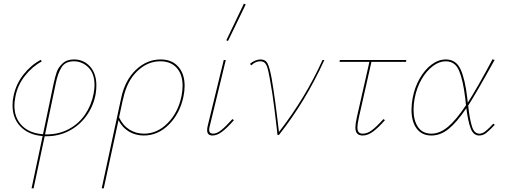

<svg xmlns="http://www.w3.org/2000/svg" viewBox="-20 -731 2735 1040"><path d="M502 -268Q502 -244 498 -221Q486 -156 448.5 -104Q411 -52 355 -22.5Q299 7 232 7H222L162 289H151L211 6Q136 0 92 -44.5Q48 -89 48 -160Q48 -188 53 -209Q66 -275 107 -327Q148 -379 201 -407L206 -398Q155 -371 114.5 -319.5Q74 -268 63 -205Q58 -178 58 -159Q58 -92 99 -50.5Q140 -9 213 -4L271 -281Q279 -317 287.5 -341.5Q296 -366 319 -387.5Q342 -409 381 -409Q433 -409 467.5 -371Q502 -333 502 -268ZM492 -270Q492 -333 458.5 -366Q425 -399 380 -399Q334 -399 313.5 -366.5Q293 -334 282 -279L224 -3H233Q299 -3 353 -32Q407 -61 441 -111Q475 -161 487 -223Q492 -251 492 -270Z M980 -266Q980 -239 974 -209Q955 -117 895.5 -57Q836 3 759 3Q715 3 679 -18Q643 -39 622 -80L542 289H531L637 -203Q658 -298 717 -353.5Q776 -409 850 -409Q911 -409 945.5 -370Q980 -331 980 -266ZM969 -266Q969 -328 937 -363.5Q905 -399 848 -399Q779 -399 723.5 -345.5Q668 -292 648 -200Q648 -200 643 -180L625 -95Q645 -52 680.5 -29.5Q716 -7 760 -7Q832 -7 888.5 -64.5Q945 -122 963 -210Q969 -240 969 -266Z M1206 -513 1301 -711 1311 -707 1215 -509ZM1102 -26Q1102 -36 1105 -49L1192 -406H1203L1116 -47Q1113 -37 1113 -28Q1113 -7 1134 -7Q1155 -7 1179.5 -27Q1204 -47 1239 -86L1247 -80Q1211 -39 1183.5 -18Q1156 3 1131 3Q1102 3 1102 -26Z M1737 -406Q1635 -182 1491 0H1483L1479 -37Q1477 -54 1466.5 -141Q1456 -228 1441 -307Q1434 -346 1428.5 -364Q1423 -382 1414 -390.5Q1405 -399 1389 -399Q1364 -399 1341 -377L1334 -385Q1346 -396 1361.5 -402.5Q1377 -409 1391 -409Q1418 -409 1429 -388Q1440 -367 1451 -309Q1470 -200 1491 -16Q1635 -202 1727 -406Z M1924 -95Q1916 -58 1916 -42Q1916 -22 1923.5 -14.5Q1931 -7 1945 -7Q1970 -7 1995.5 -26.5Q2021 -46 2057 -86L2065 -80Q2029 -39 2000.5 -18Q1972 3 1945 3Q1925 3 1915 -7.5Q1905 -18 1905 -41Q1905 -59 1913 -96L1981 -396H1819L1821 -406H2181L2179 -396H1992Z M2660 -55Q2631 -24 2613.5 -10.5Q2596 3 2576 3Q2544 3 2529.5 -35.5Q2515 -74 2506 -145Q2455 -69 2410.5 -33Q2366 3 2317 3Q2265 3 2237 -34.5Q2209 -72 2209 -136Q2209 -166 2215 -199Q2226 -258 2253.5 -306Q2281 -354 2318 -381.5Q2355 -409 2395 -409Q2450 -409 2474.5 -356Q2499 -303 2511 -200L2514 -175Q2568 -260 2648 -410L2659 -406Q2561 -229 2516 -159Q2524 -85 2536.5 -46Q2549 -7 2576 -7Q2592 -7 2606 -17.5Q2620 -28 2633 -41.5Q2646 -55 2652 -61ZM2504 -161Q2502 -187 2500 -200Q2488 -298 2466.5 -348.5Q2445 -399 2394 -399Q2359 -399 2324.5 -373Q2290 -347 2263.5 -301.5Q2237 -256 2226 -198Q2220 -167 2220 -137Q2220 -78 2244.5 -42.5Q2269 -7 2317 -7Q2362 -7 2406.5 -44Q2451 -81 2504 -161Z"/></svg>

Font: Ysabeau Infant Hairline
Style: Italic
Weight: 100
Italic angle: -12°
Designer: Christian Thalmann (Catharsis Fonts)
Version: Version 0.003